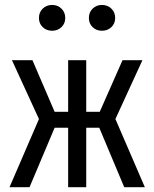

<svg xmlns="http://www.w3.org/2000/svg" viewBox="-20 -776 640 796"><path d="M262.5 0V-246.5H206.5L102.5 0H19.5L141.5 -282.5L29.5 -526.5H114.5L206.5 -312.5H262.5V-526.5H337.5V-312.5H393.5L488 -526.5H570.5L458.5 -282.5L580.5 0H495L391.5 -246.5H337.5V0ZM196.5 -648.5Q172.5 -648.5 157 -663.5Q141.5 -678.5 141.5 -701.5Q141.5 -725 157 -740.2Q172.5 -755.5 196.5 -755.5Q219 -755.5 234.8 -740.2Q250.5 -725 250.5 -701.5Q250.5 -678.5 234.8 -663.5Q219 -648.5 196.5 -648.5ZM402.5 -648.5Q379.5 -648.5 364 -663.5Q348.5 -678.5 348.5 -701.5Q348.5 -725 364 -740.2Q379.5 -755.5 402.5 -755.5Q426 -755.5 441.8 -740.2Q457.5 -725 457.5 -701.5Q457.5 -678.5 441.8 -663.5Q426 -648.5 402.5 -648.5Z"/></svg>

Font: Fast_Mono
Style: Regular
Weight: 400
Monospace: yes
Designer: Carrois Corporate, Edenspiekermann AG, Nikita Prokopov
Foundry: Carrois Corporate, Edenspiekermann AG, Nikita Prokopov
Version: Version 5.002